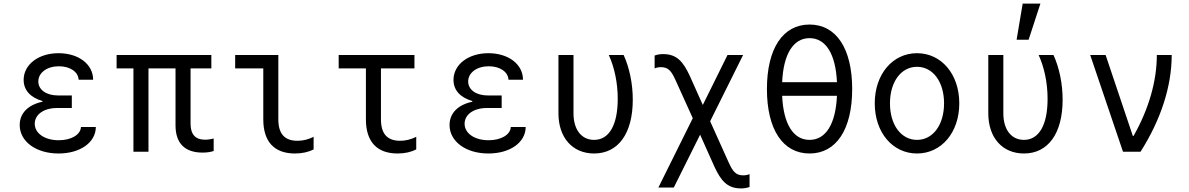

<svg xmlns="http://www.w3.org/2000/svg" viewBox="-20 -847 6640 1072"><path d="M419 -402H500C500 -488 419 -550 307 -550C194 -550 112 -486 112 -401C112 -345 148 -303 217 -283V-279C137 -262 90 -215 90 -149C90 -57 181 10 307 10C428 10 515 -52 515 -138H432C430 -95 378 -64 308 -64C229 -64 174 -103 174 -156C174 -208 225 -244 299 -244H381V-314H304C238 -314 194 -346 194 -392C194 -441 242 -477 309 -477C371 -477 417 -446 419 -402Z M725 0H809V-465H960V-147C960 -47 1012 5 1111 5C1135 5 1156 2 1173 -4V-74C1160 -70 1141 -67 1124 -67C1071 -67 1044 -97 1044 -156V-465H1160V-540H631V-465H725Z M1534 -540H1293V-465H1450V-181C1450 -56 1511 10 1627 10C1667 10 1703 2 1731 -13V-83C1701 -68 1671 -61 1641 -61C1569 -61 1534 -100 1534 -181Z M2107 -181V-465H2294V-540H1871V-465H2023V-181C2023 -56 2084 10 2200 10C2240 10 2276 2 2304 -13V-83C2274 -68 2244 -61 2214 -61C2142 -61 2107 -100 2107 -181Z M2819 -402H2900C2900 -488 2819 -550 2707 -550C2594 -550 2512 -486 2512 -401C2512 -345 2548 -303 2617 -283V-279C2537 -262 2490 -215 2490 -149C2490 -57 2581 10 2707 10C2828 10 2915 -52 2915 -138H2832C2830 -95 2778 -64 2708 -64C2629 -64 2574 -103 2574 -156C2574 -208 2625 -244 2699 -244H2781V-314H2704C2638 -314 2594 -346 2594 -392C2594 -441 2642 -477 2709 -477C2771 -477 2817 -446 2819 -402Z M3462 -540H3379C3411 -470 3429 -384 3429 -295C3429 -149 3381 -66 3297 -66C3226 -66 3182 -124 3182 -214V-540H3098V-214C3098 -78 3177 10 3297 10C3432 10 3513 -102 3513 -290C3513 -379 3495 -467 3462 -540Z M3656 200H3742L3889 -95L3969 84C4005 161 4040 205 4117 205C4133 205 4148 203 4165 197V125C4154 130 4142 132 4130 132C4087 132 4071 109 4048 59L3945 -170L4129 -540H4042L3904 -261L3831 -424C3795 -501 3760 -545 3683 -545C3667 -545 3652 -543 3635 -537V-465C3646 -470 3658 -472 3670 -472C3713 -472 3729 -449 3752 -399L3848 -187Z M4500 10C4649 10 4738 -124 4738 -350C4738 -576 4649 -710 4500 -710C4351 -710 4262 -576 4262 -350C4262 -124 4351 10 4500 10ZM4500 -66C4409 -66 4354 -155 4347 -312H4653C4646 -155 4591 -66 4500 -66ZM4500 -634C4591 -634 4646 -545 4653 -388H4347C4354 -545 4409 -634 4500 -634Z M5100 10C5236 10 5336 -107 5336 -270C5336 -433 5236 -550 5100 -550C4964 -550 4864 -433 4864 -270C4864 -107 4964 10 5100 10ZM5100 -66C5011 -66 4949 -150 4949 -270C4949 -390 5011 -474 5100 -474C5189 -474 5251 -390 5251 -270C5251 -150 5189 -66 5100 -66Z M5862 -540H5779C5811 -470 5829 -384 5829 -295C5829 -149 5781 -66 5697 -66C5626 -66 5582 -124 5582 -214V-540H5498V-214C5498 -78 5577 10 5697 10C5832 10 5913 -102 5913 -290C5913 -379 5895 -467 5862 -540ZM5789 -827H5690L5656 -625H5723Z M6250 0H6348C6462 -179 6522 -366 6522 -540H6439C6439 -394 6394 -238 6309 -88H6305L6153 -540H6067Z"/></svg>

Font: CommitMonoNiceRocks
Style: Regular
Weight: 400
Monospace: yes
Designer: Eigil Nikolajsen
Foundry: Eigil Nikolajsen
Version: Version 1.143